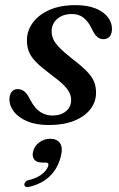

<svg xmlns="http://www.w3.org/2000/svg" viewBox="-20 -489 476 767"><path d="M189.7 -27.5Q223 -27.5 243.6 -44.7Q264.2 -61.9 264.2 -88.8Q264.2 -103.9 257.8 -118Q251.3 -132.2 234 -149.6Q216.6 -167 183 -191.6Q146.6 -218.6 125.7 -239.4Q104.9 -260.2 96.2 -280.9Q87.5 -301.6 87.5 -327.6Q87.5 -365.9 110.7 -397.9Q133.9 -429.8 177.2 -449.2Q220.5 -468.5 281.3 -468.5Q328.7 -468.5 361.2 -455.5Q393.6 -442.4 410.4 -421Q427.2 -399.5 427.2 -374.3Q427.4 -354.4 418.4 -343.4Q409.3 -332.5 393.6 -332.5Q379 -332.5 368.1 -341.8Q357.1 -351.2 346.2 -374.9Q332.6 -403.2 313.8 -418.1Q294.9 -433 267.9 -433Q230.5 -433 208.4 -413.3Q186.2 -393.6 186.2 -363.5Q186.2 -348.1 192.6 -333.2Q199 -318.2 216.3 -300Q233.5 -281.8 266.3 -255.9Q305.3 -226.3 326.5 -204.5Q347.6 -182.7 355.7 -162.9Q363.7 -143 363.7 -118.9Q363.7 -81.5 340.7 -52.3Q317.7 -23 275.5 -6.2Q233.3 10.5 175.6 10.5Q124.6 10.5 89.3 -4.3Q53.9 -19.2 35.7 -42.9Q17.5 -66.6 17.5 -92.5Q17.9 -111.1 26.6 -122.1Q35.4 -133.1 50.3 -133.1Q66.4 -133.1 78.4 -122.8Q90.4 -112.4 101.3 -89.5Q119.2 -55.6 141.2 -41.6Q163.1 -27.5 189.7 -27.5ZM149.7 160.5Q125.4 160.5 116.3 147.5Q107.2 134.5 112.5 115.4Q118.2 93.1 137.8 79.2Q157.3 65.3 180.5 65.3Q207.3 65.3 219.9 83.2Q232.4 101.2 222.3 138.5Q210.3 184.3 179 214.8Q147.6 245.2 97.4 257.3Q87.6 259.6 82.6 257.1Q77.6 254.5 77.2 248.2Q77.3 242.4 81.8 237.4Q86.3 232.3 95.4 230.3Q118.9 224.4 135.2 215Q151.4 205.6 160.9 194.2Q170.4 182.8 173 172Q176 160.5 163.2 160.5Z"/></svg>

Font: Fraunces
Style: Italic
Weight: 900
Italic angle: -16°
Version: Version 1.000;[0bf87f6ff]